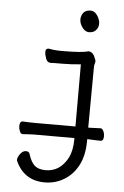

<svg xmlns="http://www.w3.org/2000/svg" viewBox="-59 -740 618 957"><g transform="rotate(5 250.0 -261.5)"><path d="M201 175Q99 175 56 82Q54 78 54 76Q54 63 66.5 45.5Q79 28 95 28Q111 28 114 40Q127 82 146.5 98Q166 114 201 114Q273 114 312 40Q330 2 330 -51V-58H126L102 -57L72 -55H71Q62 -55 56.5 -67.5Q51 -80 51 -94Q51 -118 67 -118Q97 -116 126 -116H330V-427Q285 -422 237 -422Q189 -422 179 -421Q162 -421 155 -440.5Q148 -460 148 -474Q148 -491 164 -491Q191 -485 229 -485Q333 -485 361 -495Q385 -495 396 -464Q401 -454 401 -449Q401 -442 398.5 -435.5Q396 -429 396 -416L394 -116H405Q417 -116 455 -118H456Q464 -118 470 -106Q476 -94 476 -80Q476 -56 461 -56Q439 -56 405 -58H394V-50Q394 21 369 70.5Q344 120 299.5 147.5Q255 175 201 175ZM356 -590Q337 -590 322.5 -610Q308 -630 308 -650Q308 -669 319.5 -683.5Q331 -698 356 -698Q375 -698 389 -677.5Q403 -657 403 -636Q403 -618 391 -604Q379 -590 356 -590Z"/></g></svg>

Font: LXGW WenKai Mono TC
Style: Regular
Weight: 400
Designer: LXGW / Fontworks Inc.
Foundry: LXGW / Fontworks Inc.
Version: Version 1.330